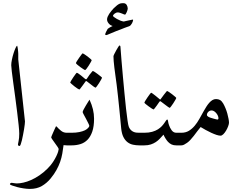

<svg xmlns="http://www.w3.org/2000/svg" viewBox="-20 -929 1534 1227"><path d="M139.6 -153.3Q139.6 -147.9 138.2 -134.3Q136.7 -120.6 133.8 -103.3Q130.9 -85.9 127.2 -66.9Q123.5 -47.9 119.9 -32.2Q116.2 -16.6 112.3 -6.3Q108.4 3.9 105.5 3.9Q94.7 3.9 94.7 -6.3Q94.7 -9.8 98.9 -28.1Q103 -46.4 103 -75.2Q103 -93.3 99.1 -130.1Q95.2 -167 89.6 -212.6Q84 -258.3 77.4 -307.4Q70.8 -356.4 64.9 -398.9Q59.1 -441.4 55.4 -472.4Q51.8 -503.4 51.8 -512.2Q51.8 -526.9 56.2 -548.1Q60.5 -569.3 66.7 -588.6Q72.8 -607.9 79.3 -622.1Q85.9 -636.2 89.4 -637.2Q90.8 -635.3 92 -628.9Q93.3 -622.6 94.2 -614.7Q95.2 -606.9 95.9 -598.9Q96.7 -590.8 96.7 -585.9V-549.3Z M430.2 0H406.2Q400.9 0 396.5 -0.7Q392.1 -1.5 386.2 -1.5Q382.8 25.4 378.2 52.2Q373.5 79.1 364.3 105.7Q355 132.3 340.3 158.4Q325.7 184.6 303.7 211.4Q279.3 241.2 247.3 259.8Q215.3 278.3 170.9 278.3Q152.8 278.3 130.6 274.9Q108.4 271.5 89.1 266.4Q69.8 261.2 56.6 256.3Q43.5 251.5 43.5 248Q43.5 244.1 47.1 241.7Q50.8 239.3 53.7 239.3Q54.2 239.3 58.1 239.7Q62 240.2 67.1 241Q72.3 241.7 77.9 242.4Q83.5 243.2 87.9 243.2Q106.4 243.2 129.6 238Q152.8 232.9 178.7 221.4Q204.6 210 231.4 191.9Q258.3 173.8 283.7 148.4Q305.2 127 318.6 106.4Q332 85.9 340.1 68.8Q348.1 51.8 351.6 39.8Q355 27.8 355 23.9Q355 20 347.4 8.8Q339.8 -2.4 330.8 -14.6Q321.8 -26.9 314.5 -37.6Q307.1 -48.3 307.1 -51.8Q307.1 -53.2 311.3 -63Q315.4 -72.8 320.6 -84.5Q325.7 -96.2 330.8 -107.2Q335.9 -118.2 337.4 -121.1H341.3Q354 -106.4 369.9 -93.5Q385.7 -80.6 406.2 -80.6H430.2Q442.4 -80.6 449.5 -76.9Q456.5 -73.2 460.2 -67.9Q463.9 -62.5 464.8 -55.4Q465.8 -48.3 465.8 -40.5Q465.8 -32.7 464.8 -25.6Q463.9 -18.6 460.2 -12.9Q456.5 -7.3 449.5 -3.7Q442.4 0 430.2 0Z M581.1 -169.9Q581.1 -121.1 569.8 -88.4Q558.6 -55.7 539.3 -35.9Q520 -16.1 493.9 -8.1Q467.8 0 437.5 0H413.6Q401.4 0 394.3 -3.7Q387.2 -7.3 383.8 -12.9Q380.4 -18.6 379.4 -25.6Q378.4 -32.7 378.4 -40.5Q378.4 -48.3 379.4 -55.4Q380.4 -62.5 383.8 -67.9Q387.2 -73.2 394.3 -76.9Q401.4 -80.6 413.6 -80.6H437.5Q465.3 -80.6 486.8 -85Q508.3 -89.4 523.4 -96.7Q537.1 -104 543.9 -112.1Q550.8 -120.1 550.8 -124.5Q550.8 -128.4 544.2 -141.6Q537.6 -154.8 529.8 -169.7Q522 -184.6 515.1 -197Q508.3 -209.5 508.3 -212.9Q508.3 -217.3 514.4 -229.2Q520.5 -241.2 528.3 -253.9Q536.1 -266.6 543.2 -278.1Q550.3 -289.6 552.2 -292Q566.9 -259.8 574 -230.2Q581.1 -200.7 581.1 -169.9ZM565.9 -544.4Q565.9 -542 560.1 -531.7Q554.2 -521.5 547.1 -510Q540 -498.5 533 -489.7Q525.9 -481 523.4 -481Q522 -481 512.7 -487.1Q503.4 -493.2 492.7 -500.7Q481.9 -508.3 473.6 -515.9Q465.3 -523.4 465.3 -525.9Q465.3 -528.3 471.4 -538.3Q477.5 -548.3 485.4 -559.3Q493.2 -570.3 499.8 -579.1Q506.3 -587.9 507.8 -587.9Q510.3 -587.9 520 -581.8Q529.8 -575.7 539.8 -567.9Q549.8 -560.1 557.9 -553Q565.9 -545.9 565.9 -544.4ZM631.8 -432.6Q631.8 -430.2 626 -419.7Q620.1 -409.2 613 -397.9Q606 -386.7 599.1 -377.7Q592.3 -368.7 589.8 -368.7Q588.4 -368.7 579.6 -374.8Q570.8 -380.9 561.5 -388.7Q549.8 -397 535.6 -408.7Q533.2 -411.1 530.3 -411.1Q528.3 -411.1 525.9 -407.2Q515.6 -393.1 507.8 -382.3L494.6 -364.7Q488.8 -356.9 486.8 -356.9Q484.9 -356.9 475.3 -363Q465.8 -369.1 455.6 -377.2Q445.3 -385.3 437 -392.8Q428.7 -400.4 428.7 -401.9Q428.7 -403.8 434.8 -413.8Q440.9 -423.8 448.2 -434.8Q455.6 -445.8 462.4 -454.8Q469.2 -463.9 470.7 -463.9Q474.1 -463.9 482.7 -457.8Q491.2 -451.7 500 -444.8Q510.7 -436.5 523.4 -425.3Q527.8 -421.9 529.8 -421.9Q531.7 -421.9 535.6 -426.8Q544.4 -440.4 552.2 -451.2Q559.6 -460 565.7 -467.8Q571.8 -475.6 573.7 -475.6Q575.7 -475.6 585 -469.5Q594.2 -463.4 604.5 -455.6Q614.7 -447.8 623.3 -440.9Q631.8 -434.1 631.8 -432.6Z M895 0H871.1Q849.6 0 830.1 -4.2Q810.5 -8.3 794.7 -20.5Q778.8 -32.7 768.3 -54Q757.8 -75.2 754.4 -109.4Q752 -135.3 748.8 -168.5Q745.6 -201.7 741.9 -238.5Q738.3 -275.4 734.1 -313.2Q730 -351.1 725.6 -386.7Q721.7 -416.5 717.8 -444.6Q713.9 -472.7 710.9 -496.3Q708 -520 706.5 -538.8Q705.1 -557.6 705.1 -569.3Q705.1 -572.8 710.4 -583.7Q715.8 -594.7 722.7 -607.2Q729.5 -619.6 735.8 -629.2Q742.2 -638.7 744.1 -638.7Q745.6 -638.7 747.8 -636.2Q750 -633.8 750 -626Q752.4 -589.8 756.6 -540.8Q760.7 -491.7 765.6 -438.2Q770.5 -384.8 775.6 -331.3Q780.8 -277.8 785.6 -233.4Q790.5 -189 795.2 -157.7Q799.8 -126.5 803.7 -117.2Q809.1 -105 816.7 -97.7Q824.2 -90.3 833.3 -86.4Q842.3 -82.5 851.8 -81.5Q861.3 -80.6 871.1 -80.6H895Q907.2 -80.6 914.3 -76.9Q921.4 -73.2 925 -67.9Q928.7 -62.5 929.7 -55.4Q930.7 -48.3 930.7 -40.5Q930.7 -32.7 929.7 -25.6Q928.7 -18.6 925 -12.9Q921.4 -7.3 914.3 -3.7Q907.2 0 895 0ZM830.6 -800.8Q830.6 -798.8 828.9 -793Q827.1 -787.1 824 -781Q820.8 -774.9 815.9 -769Q811 -763.2 805.2 -761.2Q801.3 -759.8 793.2 -757.1Q785.2 -754.4 774.4 -750.2Q763.7 -746.1 750.7 -740.7Q737.8 -735.4 724.6 -731Q692.9 -718.8 678 -711.7Q663.1 -704.6 657.7 -704.6Q652.3 -704.6 652.3 -710Q652.3 -712.4 654.3 -717.3Q656.2 -722.2 658.9 -727.3Q661.6 -732.4 664.3 -737.3Q667 -742.2 668 -744.1Q669.9 -746.1 674.1 -748.8Q678.2 -751.5 683.1 -754.4Q688 -757.3 692.6 -759.3Q697.3 -761.2 699.7 -762.7Q694.3 -764.2 688.2 -767.6Q682.1 -771 677 -776.4Q671.9 -781.7 668 -788.8Q664.1 -795.9 664.1 -805.2Q664.1 -813 668 -822.3Q671.9 -831.5 678 -840.8Q684.1 -850.1 691.7 -859.1Q699.2 -868.2 706.5 -876Q718.8 -888.2 727.8 -895Q736.8 -901.9 743.7 -904.8Q750.5 -907.7 756.3 -908.2Q762.2 -908.7 768.6 -908.7Q782.7 -908.7 789.6 -897.5Q796.4 -886.2 796.4 -873.5Q796.4 -870.1 794.4 -863.8Q792.5 -857.4 789.6 -850.8Q786.6 -844.2 783.7 -839.8Q780.8 -835.4 778.8 -835.4Q776.4 -835.4 771.2 -837.6Q766.1 -839.8 759.5 -842.5Q752.9 -845.2 745.8 -847.4Q738.8 -849.6 732.9 -849.6Q722.2 -849.6 712.2 -841.8Q702.1 -834 702.1 -827.1Q702.1 -825.2 709.2 -819.6Q716.3 -814 727.1 -807.9Q737.8 -801.8 749.8 -797.1Q761.7 -792.5 771 -791.5Q778.8 -793.5 787.8 -795.4Q796.9 -797.4 804.9 -799.1Q813 -800.8 818.8 -802Q824.7 -803.2 826.7 -803.7Q828.1 -803.7 829.3 -803.5Q830.6 -803.2 830.6 -800.8Z M1131.8 0H1106.4Q1088.4 0 1076.2 -5.9Q1064 -11.7 1053.7 -22.5Q1046.4 -30.3 1038.1 -43.5Q1029.8 -56.6 1024.9 -68.4Q1013.2 -55.7 1001.7 -43.2Q990.2 -30.8 975.8 -21.2Q961.4 -11.7 943.8 -5.9Q926.3 0 902.3 0H878.4Q866.2 0 859.1 -3.7Q852.1 -7.3 848.6 -12.9Q845.2 -18.6 844.2 -25.6Q843.3 -32.7 843.3 -40.5Q843.3 -48.3 844.2 -55.4Q845.2 -62.5 848.6 -67.9Q852.1 -73.2 859.1 -76.9Q866.2 -80.6 878.4 -80.6H902.3Q931.2 -80.6 952.6 -86.7Q974.1 -92.8 989.3 -102.5Q1004.4 -112.3 1014.2 -122.8Q1023.9 -133.3 1030.5 -143.1Q1037.1 -152.8 1041.3 -158.9Q1045.4 -165 1048.8 -165Q1052.7 -165 1054 -154.1Q1055.2 -143.1 1060.1 -129.4Q1062.5 -121.6 1066.9 -113Q1071.3 -104.5 1076.7 -96.9Q1082 -89.4 1089.6 -85Q1097.2 -80.6 1106.4 -80.6H1131.8Q1144 -80.6 1151.1 -76.9Q1158.2 -73.2 1161.9 -67.9Q1165.5 -62.5 1166.5 -55.4Q1167.5 -48.3 1167.5 -40.5Q1167.5 -32.7 1166.5 -25.6Q1165.5 -18.6 1161.9 -12.9Q1158.2 -7.3 1151.1 -3.7Q1144 0 1131.8 0ZM1106.4 -303.2Q1106.4 -300.8 1100.6 -290.5Q1094.7 -280.3 1087.4 -269Q1080.1 -257.8 1073.2 -248.8Q1066.4 -239.7 1064 -239.7Q1062.5 -239.7 1054 -245.8Q1045.4 -252 1035.2 -259.8Q1023.4 -268.1 1008.8 -279.8Q1006.3 -282.2 1003.9 -282.2Q1002 -282.2 999.5 -279.8Q989.7 -265.6 981.9 -254.4Q974.6 -244.6 968.8 -237.1Q962.9 -229.5 960.9 -229.5Q959 -229.5 949.7 -235.6Q940.4 -241.7 929.9 -249.3Q919.4 -256.8 911.1 -263.9Q902.8 -271 902.8 -272.9Q902.8 -275.4 908.9 -285.6Q915 -295.9 922.9 -307.1Q930.7 -318.4 937.5 -327.4Q944.3 -336.4 945.3 -336.4Q948.7 -336.4 957 -329.8Q965.3 -323.2 974.6 -316.4Q985.4 -308.1 998 -296.9Q1002 -293 1003.9 -293Q1005.9 -293 1008.8 -298.3Q1018.6 -312 1026.9 -322.8Q1034.2 -331.5 1040.3 -339.6Q1046.4 -347.7 1047.9 -347.7Q1049.8 -347.7 1059.6 -341.3Q1069.3 -335 1079.6 -326.9Q1089.8 -318.8 1098.1 -311.8Q1106.4 -304.7 1106.4 -303.2Z M1443.4 -145Q1443.4 -136.7 1438.2 -122.6Q1433.1 -108.4 1425 -94.7Q1417 -81.1 1407.5 -71.5Q1397.9 -62 1389.2 -62Q1378.9 -62 1363.3 -67.1Q1347.7 -72.3 1329.8 -80.6Q1312 -88.9 1294.2 -98.6Q1276.4 -108.4 1262.2 -117.2Q1250.5 -103.5 1239.7 -88.9Q1229 -74.2 1218.3 -60.5Q1207.5 -46.9 1197 -35.4Q1186.5 -23.9 1175.3 -16.1Q1165 -8.8 1156.2 -4.4Q1147.5 0 1138.7 0H1114.7Q1102.5 0 1095.5 -3.7Q1088.4 -7.3 1085 -12.9Q1081.5 -18.6 1080.6 -25.6Q1079.6 -32.7 1079.6 -40.5Q1079.6 -48.3 1080.6 -55.4Q1081.5 -62.5 1085 -67.9Q1088.4 -73.2 1095.5 -76.9Q1102.5 -80.6 1114.7 -80.6H1138.7Q1166.5 -80.6 1187 -93Q1207.5 -105.5 1224.1 -125.2Q1240.7 -145 1254.2 -169.4Q1267.6 -193.8 1281.2 -217.8Q1290 -233.4 1298.8 -247.3Q1307.6 -261.2 1317.1 -272Q1326.7 -282.7 1337.2 -289.3Q1347.7 -295.9 1360.4 -295.9Q1375 -295.9 1385.7 -290Q1396.5 -284.2 1406.2 -268.1Q1414.1 -254.4 1421.1 -237.3Q1428.2 -220.2 1432.9 -202.9Q1437.5 -185.5 1440.4 -170.2Q1443.4 -154.8 1443.4 -145ZM1376 -173.8Q1376 -181.2 1372.3 -189.5Q1368.7 -197.8 1362.5 -205.3Q1356.4 -212.9 1348.6 -218Q1340.8 -223.1 1332.5 -223.1Q1319.8 -223.1 1311 -214.1Q1302.2 -205.1 1302.2 -193.8Q1302.2 -191.9 1303.7 -189.5Q1305.2 -187 1310.1 -183.6Q1316.4 -179.7 1325.9 -176.5Q1335.4 -173.3 1344.5 -170.9Q1353.5 -168.5 1360.6 -166.7Q1367.7 -165 1369.6 -165Q1376 -165 1376 -173.8Z"/></svg>

Font: Accordance
Style: Regular
Weight: 400
Version: Version 1.1 (build May 11, 2018) Miklal Software Solutions, 